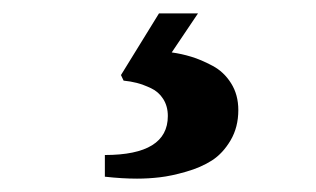

<svg xmlns="http://www.w3.org/2000/svg" viewBox="-20 -20 470 286"><path d="M136.2 210.9Q230 210.9 230 152.8Q230 138.2 223.1 127.4Q216.3 116.7 204.8 111.3Q193.4 106 183.8 103.5Q174.3 101.1 164.1 100.1L160.2 91.8L216.8 0H274.9L235.8 58.1Q250.5 60.1 264.9 64.5Q279.3 68.8 296.4 77.9Q313.5 86.9 324.2 104Q335 121.1 335 144Q335 169.4 323.5 189Q312 208.5 295.7 219Q279.3 229.5 257.1 235.8Q234.9 242.2 218 244.1Q201.2 246.1 184.1 246.1Q162.1 246.1 136.2 243.2Z"/></svg>

Font: Linguistics Pro
Style: Bold
Weight: 700
Designer: Stefan Peev, Context Ltd
Foundry: Stefan Peev, Context Ltd
Version: Version 001.000